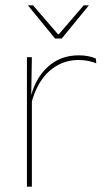

<svg xmlns="http://www.w3.org/2000/svg" viewBox="-20 -700 400 720"><path d="M96.5 -308.5 87 -320.5 92.5 -325Q109 -402 157 -447.2Q205 -492.5 275 -492.5Q296 -492.5 312.2 -489Q328.5 -485.5 339.5 -480.5L341 -462.5Q328 -468 311 -471.5Q294 -475 273.5 -475Q212 -475 164.8 -433.2Q117.5 -391.5 96.5 -308.5ZM81 0V-485.5H99.5L97 -335L99.5 -332.5V0ZM186.5 -555.5 85 -679.5V-680H104L197.5 -571.5H200.5L294 -680H313V-679.5L211.5 -555.5Z"/></svg>

Font: Anek Latin Thin
Style: Regular
Weight: 250
Designer: Yesha Goshar
Foundry: Ek Type
Version: Version 1.003